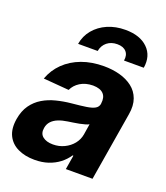

<svg xmlns="http://www.w3.org/2000/svg" viewBox="-145 -859 837 967"><g transform="rotate(20 273.5 -376.0)"><path d="M152.8 10.3Q101.1 10.3 63 -8.1Q24.9 -26.4 7.3 -62.5Q-10.3 -98.6 -1.5 -152.3Q6.3 -198.2 28.1 -228.8Q49.8 -259.3 81.5 -278.3Q113.3 -297.4 151.9 -307.1Q190.4 -316.9 231.4 -320.8Q279.3 -325.2 309.1 -329.8Q338.9 -334.5 354 -343.3Q369.1 -352.1 372.1 -369.1V-371.6Q377 -405.3 359.6 -423.6Q342.3 -441.9 303.7 -442.4Q263.2 -441.9 235.1 -424.3Q207 -406.7 194.8 -379.4L57.6 -390.6Q75.7 -440.4 113 -476.8Q150.4 -513.2 203.6 -533Q256.8 -552.7 322.3 -552.7Q367.7 -552.7 407.2 -542Q446.8 -531.2 475.6 -509Q504.4 -486.8 517.3 -451.7Q530.3 -416.5 522 -368.2L460.9 0H317.9L330.6 -76.2H326.2Q309.1 -50.3 283.9 -31Q258.8 -11.7 226.1 -0.7Q193.4 10.3 152.8 10.3ZM213.9 -94.2Q246.6 -94.2 274.4 -107.7Q302.2 -121.1 320.6 -143.8Q338.9 -166.5 343.8 -194.8L353 -252.9Q345.7 -248.5 332.5 -244.9Q319.3 -241.2 303.7 -238Q288.1 -234.9 272.5 -232.7Q256.8 -230.5 244.6 -228.5Q217.3 -224.6 195.8 -216.1Q174.3 -207.5 160.9 -193.1Q147.5 -178.7 144 -157.2Q138.7 -126.5 158.4 -110.4Q178.2 -94.2 213.9 -94.2ZM160.2 -613.8Q167.5 -657.7 195.3 -691.2Q223.1 -724.6 265.9 -743.2Q308.6 -761.7 360.8 -761.7Q439.5 -761.7 481.2 -720.9Q522.9 -680.2 512.2 -613.8H406.2Q411.6 -644 395.5 -661.9Q379.4 -679.7 347.2 -679.7Q314.5 -679.7 292.5 -661.9Q270.5 -644 265.1 -613.8Z"/></g></svg>

Font: Inter Tight
Style: Bold Italic
Weight: 700
Italic angle: -9.39999°
Designer: Rasmus Andersson
Foundry: rsms
Version: Version 3.004